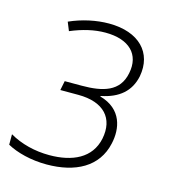

<svg xmlns="http://www.w3.org/2000/svg" viewBox="-95 -610 611 692"><g transform="rotate(15 210.5 -264.5)"><path d="M141 10C248 10 329 -32 349 -124C362 -181 351 -253 265 -277L266 -279C332 -292 372 -326 384 -384C401 -475 341 -539 228 -539C181 -539 129 -528 82 -507L95 -475C140 -494 183 -504 224 -504C313 -504 359 -458 344 -385C330 -313 269 -297 190 -297H127L120 -262H187C283 -262 328 -211 312 -132C296 -56 228 -25 142 -25C88 -25 36 -38 -7 -63V-24C29 -4 83 10 141 10Z"/></g></svg>

Font: Noto Sans ExtraLight
Style: Italic
Weight: 200
Italic angle: -12°
Designer: Monotype Design Team
Foundry: Monotype Imaging Inc.
Version: Version 2.013